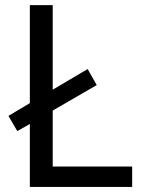

<svg xmlns="http://www.w3.org/2000/svg" viewBox="-20 -734 564 754"><path d="M97.2 0V-247.1L47.9 -219.2L13.2 -278.8L97.2 -329.1V-713.9H187V-381.8L324.2 -462.9L359.9 -399.9L187 -299.8V-80.1H499V0Z"/></svg>

Font: Defago Noto Sans
Style: Regular
Weight: 400
Designer: John M. Durdin
Foundry: Lao IT Dev Co., Ltd.
Version: Version 1.000 2007 initial release